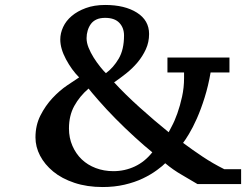

<svg xmlns="http://www.w3.org/2000/svg" viewBox="-20 -737 1017 774"><path d="M594 -123Q563 -148 523 -184.5Q483 -221 446 -258.5Q409 -296 378 -331.5Q347 -367 337 -380Q301 -349 279.5 -310Q258 -271 258 -219Q258 -181 272 -149Q286 -117 309.5 -94.5Q333 -72 366 -59.5Q399 -47 437 -47Q483 -47 523.5 -66Q564 -85 594 -123ZM329 -583Q329 -565 337 -545Q345 -525 357.5 -505Q370 -485 385 -466.5Q400 -448 407 -442Q437 -464 458.5 -500.5Q480 -537 480 -594Q480 -625 461 -645Q442 -665 404 -665Q383 -665 369 -658.5Q355 -652 346.5 -640.5Q338 -629 333.5 -614Q329 -599 329 -583ZM776 5Q750 -11 714 -31.5Q678 -52 646 -79Q638 -70 613 -51.5Q588 -33 555.5 -17.5Q523 -2 482 7.5Q441 17 394 17Q331 17 280 0Q229 -17 194.5 -45.5Q160 -74 141.5 -109.5Q123 -145 123 -183Q123 -232 143 -271.5Q163 -311 191.5 -341.5Q220 -372 251 -393Q282 -414 299 -425Q269 -455 246 -498Q223 -541 223 -578Q223 -603 234.5 -628Q246 -653 269 -672.5Q292 -692 326 -704.5Q360 -717 404 -717Q483 -717 532 -686Q581 -655 581 -600Q581 -567 568 -538.5Q555 -510 534.5 -485.5Q514 -461 488 -440.5Q462 -420 440 -405Q484 -357 543.5 -303.5Q603 -250 660 -204Q660 -205 672 -227Q684 -249 695 -280Q706 -311 714 -347.5Q722 -384 722 -422Q722 -429 722 -436Q722 -443 722 -445H655V-505H905V-445H829Q820 -392 805 -344Q790 -296 773.5 -259Q757 -222 741.5 -196.5Q726 -171 718 -161Q757 -132 797.5 -105Q838 -78 884 -55H952V5Z"/></svg>

Font: PT Serif Caption
Style: Semibold
Weight: 600
Designer: A.Korolkova, O.Umpeleva, V.Yefimov
Foundry: ParaType Ltd
Version: Version 1.00;May 2, 2020;FontCreator 12.0.0.2544 64-bit